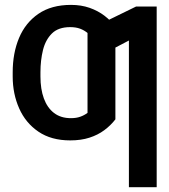

<svg xmlns="http://www.w3.org/2000/svg" viewBox="-20 -573 703 797"><path d="M274.4 -82.5Q296.4 -82.5 313 -88.4Q329.6 -94.2 343.3 -104.5V-279.8H459V-77.6Q439.5 -52.2 412.8 -32.5Q386.2 -12.7 351.3 -1.5Q316.4 9.8 271.5 9.8Q192.9 9.8 139.6 -26.4Q86.4 -62.5 59.6 -123Q32.7 -183.6 32.7 -255.4V-272.9Q32.7 -352.5 59.1 -415.5Q85.4 -478.5 139.4 -515.6Q193.4 -552.7 274.9 -552.7Q316.9 -552.7 351.8 -540.5Q386.7 -528.3 413.8 -507.6Q440.9 -486.8 459 -461.9V-258.3L343.3 -262.2V-436Q330.1 -447.3 312.5 -453.9Q294.9 -460.4 271.5 -460.4Q222.2 -460.4 195.6 -434.1Q168.9 -407.7 158.4 -365.2Q147.9 -322.8 147.9 -272.9V-255.4Q147.9 -203.1 162.1 -164.3Q176.3 -125.5 204.3 -104Q232.4 -82.5 274.4 -82.5ZM630.4 -545.9V204.1H515.1V-404.8L405.8 -347.7V-478L544.9 -545.9Z"/></svg>

Font: Inter 18pt Medium
Style: Regular
Weight: 500
Designer: Rasmus Andersson
Foundry: rsms
Version: Version 4.001;git-66647c0bb